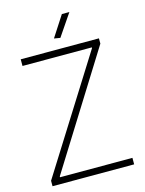

<svg xmlns="http://www.w3.org/2000/svg" viewBox="-135 -1007 818 1086"><g transform="rotate(-15 274.0 -463.5)"><path d="M34 -32 452 -697V-701H46V-740H504V-709L88 -43V-38H512V0H34ZM258 -805 337 -927H381L294 -799Z"/></g></svg>

Font: Encode Sans Normal
Style: Thin
Weight: 100
Designer: Pablo Impallari, Andres Torresi
Foundry: Pablo Impallari, Andres Torresi
Version: Version 1.000; ttfautohint (v1.00) -l 8 -r 50 -G 200 -x 14 -